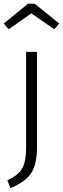

<svg xmlns="http://www.w3.org/2000/svg" viewBox="-33 -799 335 1022"><path d="M13 -643 134 -728 256 -643 282 -674 152 -779H116L-13 -674ZM164 -523H106V-17C106 99 75 127 6 161L23 203C118 159 164 121 164 -19Z"/></svg>

Font: FiraGO Light
Style: Regular
Weight: 300
Designer: bBox Type
Foundry: bBox Type GmbH
Version: Version 1.001;PS 001.001;hotconv 1.0.88;makeotf.lib2.5.64775